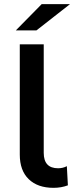

<svg xmlns="http://www.w3.org/2000/svg" viewBox="-20 -896 356 922"><path d="M75 -154V-683H190V-162Q190 -88 259 -88Q282 -88 301 -98L306 -6Q274 6 237 6Q161 6 118 -35.5Q75 -77 75 -154ZM180 -876H316L155 -750H56Z"/></svg>

Font: Montserrat Ace
Style: Bold
Weight: 600
Designer: Julieta Ulanovsky
Foundry: Julieta Ulanovsky
Version: Version 1